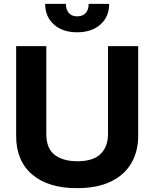

<svg xmlns="http://www.w3.org/2000/svg" viewBox="-20 -969 802 999"><path d="M64 -262V-729H221V-272Q221 -196 265 -163Q309 -130 382 -130Q465 -130 503.5 -168Q542 -206 542 -272V-729H699V-262Q699 -181 663 -119.5Q627 -58 556 -24Q485 10 380 10Q231 10 147.5 -61Q64 -132 64 -262ZM381 -801Q306 -801 260.5 -841.5Q215 -882 215 -949H323Q323 -918 338.5 -901Q354 -884 381 -884Q411 -884 426.5 -902Q442 -920 441 -949H548Q548 -882 502.5 -841.5Q457 -801 381 -801Z"/></svg>

Font: BDO Grotesk
Style: Bold
Weight: 700
Designer: Deni Anggara
Foundry: Lokal Container
Version: Version 2.000